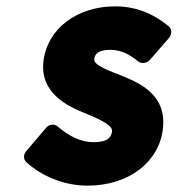

<svg xmlns="http://www.w3.org/2000/svg" viewBox="-20 -548 575 605"><path d="M62 -71C54 -61 53 -46 63 -37C110 6 181 37 255 37C389 37 481 -40 493 -140C507 -250 420 -287 357 -312C299 -334 275 -347 277 -362C279 -376 287 -391 328 -391C359 -391 387 -378 416 -354C425 -347 442 -348 452 -359L513 -429C521 -439 523 -455 513 -464C474 -497 418 -528 343 -528C224 -528 130 -459 117 -356C105 -256 190 -214 251 -190C307 -167 335 -151 333 -134C331 -117 321 -100 276 -100C234 -100 199 -118 161 -150C150 -159 134 -156 125 -145Z"/></svg>

Font: Falling Sky
Style: BlkObl
Weight: 900
Designer: Paul D. Hunt
Foundry: Adobe Systems Incorporated
Version: Version 1.02